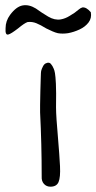

<svg xmlns="http://www.w3.org/2000/svg" viewBox="-20 -686 363 723"><path d="M170 17Q155 17 145.5 6.5Q136 -4 137 -21Q137 -83 135.5 -142.5Q134 -202 131 -263Q131 -268 131 -291Q131 -314 132 -343Q133 -372 133.5 -394Q134 -416 135 -419Q137 -427 142 -436.5Q147 -446 154 -448Q165 -453 171.5 -445.5Q178 -438 182 -428Q185 -422 187 -410.5Q189 -399 190.5 -370.5Q192 -342 191 -282Q191 -264 193 -234.5Q195 -205 198 -171.5Q201 -138 203 -108Q205 -78 206 -60Q208 -18 200.5 -0.5Q193 17 170 17ZM236 -561Q215 -558 198 -561Q189 -563 177.5 -568Q166 -573 154 -579Q133 -592 117 -598.5Q101 -605 84 -603Q72 -599 48 -579Q35 -569 25.5 -563Q16 -557 11 -556Q-1 -553 1 -580Q1 -607 18 -630Q41 -661 65 -665.5Q89 -670 115 -654Q137 -638 161.5 -623.5Q186 -609 209 -613Q226 -616 242 -626Q258 -636 261 -638Q265 -641 275 -649Q283 -656 290 -658Q305 -660 322 -640Q326 -618 313.5 -601.5Q301 -585 279.5 -575Q258 -565 236 -561Z"/></svg>

Font: Mynerve
Style: Regular
Weight: 400
Designer: Carolina Short
Foundry: Carolina Short
Version: Version 1.000; ttfautohint (v1.8.4.7-5d5b)